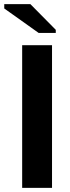

<svg xmlns="http://www.w3.org/2000/svg" viewBox="-40 -906 337 926"><path d="M210.9 -688V0H66.9V-688ZM229 -762.2V-747.1H146.5L-19.5 -865.2V-886.2H106.4Z"/></svg>

Font: Arimo
Style: Bold
Weight: 700
Designer: Steve Matteson
Foundry: Monotype Imaging Inc.
Version: Version 1.33